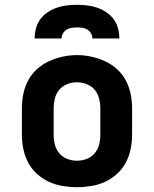

<svg xmlns="http://www.w3.org/2000/svg" viewBox="-20 -770 640 798"><path d="M300 8Q270 8 240 3Q210 -2 183 -14.5Q156 -27 133.5 -47.5Q111 -68 97 -94.5Q83 -121 77 -150.5Q71 -180 71 -210V-320Q71 -350 77 -379.5Q83 -409 97 -435.5Q111 -462 133.5 -482.5Q156 -503 183.5 -515.5Q211 -528 240.5 -534.5Q270 -541 300 -541Q330 -541 359.5 -534.5Q389 -528 416.5 -515.5Q444 -503 466.5 -482.5Q489 -462 503 -435.5Q517 -409 523 -379.5Q529 -350 529 -320V-210Q529 -180 523 -150.5Q517 -121 503 -94.5Q489 -68 466.5 -47.5Q444 -27 417 -14.5Q390 -2 360 3Q330 8 300 8ZM300 -102Q321 -102 340.5 -109.5Q360 -117 373.5 -133Q387 -149 392 -169Q397 -189 397 -210V-320Q397 -341 391.5 -361.5Q386 -382 373 -397.5Q360 -413 339.5 -420.5Q319 -428 299 -428Q278 -428 258.5 -420Q239 -412 226 -396.5Q213 -381 208 -360.5Q203 -340 203 -320V-210Q203 -189 208 -169Q213 -149 226.5 -133Q240 -117 259.5 -109.5Q279 -102 300 -102ZM124 -610Q124 -631 129.5 -652Q135 -673 147.5 -690Q160 -707 178 -719Q196 -731 216 -738Q236 -745 257.5 -747.5Q279 -750 300 -750Q321 -750 342.5 -747.5Q364 -745 384 -738Q404 -731 422 -719Q440 -707 452.5 -690Q465 -673 470.5 -652Q476 -631 476 -610H364Q364 -621 358.5 -631Q353 -641 343 -647Q333 -653 322 -654.5Q311 -656 300 -656Q289 -656 278 -654.5Q267 -653 257 -647Q247 -641 241.5 -631Q236 -621 236 -610Z"/></svg>

Font: Iosevka Curly XBdEx
Style: Regular
Weight: 800
Width: 7
Monospace: yes
Designer: Belleve Invis
Foundry: Belleve Invis
Version: Version 11.1.0; ttfautohint (v1.8.3)